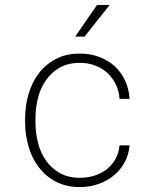

<svg xmlns="http://www.w3.org/2000/svg" viewBox="-20 -758 640 788"><path d="M308.1 -28.3Q259.8 -28.3 225.3 -47.9Q190.9 -67.4 168.9 -99.1Q146.5 -130.4 136.2 -170.9Q126 -211.4 125.5 -253.9V-274.4Q126 -316.4 136.2 -356.9Q146.5 -397.5 168.9 -429.2Q190.9 -460.9 225.1 -480.5Q259.3 -500 307.6 -500Q341.3 -500 370.1 -489.3Q398.9 -478.5 420.4 -459Q441.9 -439 455.1 -411.9Q468.3 -384.8 470.7 -352.1H511.7Q509.3 -393.6 493.2 -427.7Q477.1 -461.9 450.2 -486.8Q423.3 -510.7 387 -524.4Q350.6 -538.1 307.6 -538.1Q251 -538.1 209 -515.9Q167 -493.7 139.2 -457Q111.3 -420.4 97.4 -372.6Q83.5 -324.7 83 -274.4V-253.9Q83.5 -203.1 97.4 -155.8Q111.3 -108.4 139.2 -71.8Q167 -34.7 209.2 -12.5Q251.5 9.8 308.1 9.8Q347.7 9.8 383.5 -2.7Q419.4 -15.1 446.8 -37.6Q474.1 -60.1 491.5 -91.8Q508.8 -123.5 511.7 -161.6H470.7Q467.8 -130.4 453.9 -105.5Q439.9 -80.6 418.5 -63.5Q396.5 -46.4 368.2 -37.4Q339.8 -28.3 308.1 -28.3ZM378.4 -737.8 288.6 -607.9H327.1L430.2 -737.8Z"/></svg>

Font: Roboto Mono ExtraLight
Style: Regular
Weight: 250
Monospace: yes
Designer: Google
Version: Version 3.000